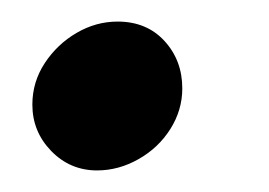

<svg xmlns="http://www.w3.org/2000/svg" viewBox="-20 -148 249 178"><path d="M70 10Q45 10 27.5 -8Q10 -26 10 -51Q10 -72 21.5 -89.5Q33 -107 51 -117.5Q69 -128 89 -128Q116 -128 132.5 -110Q149 -92 149 -66Q149 -46 138 -28.5Q127 -11 108.5 -0.5Q90 10 70 10Z"/></svg>

Font: Brygada 1918 SemiBold
Style: Italic
Weight: 600
Italic angle: -8°
Designer: Mateusz Machalski | Borys Kosmynka | Przemek Hoffer
Foundry: NIEPODLEGLA 2018
Version: Version 3.006